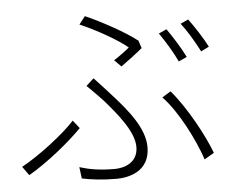

<svg xmlns="http://www.w3.org/2000/svg" viewBox="-54 -814 1107 904"><g transform="rotate(-5 500.0 -362.0)"><path d="M498 -531 530 -499C565 -524 610 -558 632 -577L620 -613C565 -657 452 -718 379 -750L350 -713C427 -680 528 -623 572 -585C556 -571 526 -549 498 -531ZM291 -44 298 10C341 19 394 26 462 26C516 26 619 6 619 -110C619 -199 548 -287 463 -380C441 -404 416 -432 394 -455L358 -422C382 -398 410 -371 431 -348C493 -277 567 -188 567 -116C567 -40 500 -21 457 -21C386 -21 340 -29 291 -44ZM882 -29 928 -56C896 -141 822 -278 750 -362L709 -337C780 -264 851 -122 882 -29ZM309 -227 279 -265C224 -204 103 -112 23 -69L53 -27C145 -80 250 -167 309 -227ZM756 -655 719 -638C746 -600 782 -540 801 -499L840 -517C819 -560 782 -619 756 -655ZM862 -692 825 -675C854 -638 887 -582 910 -537L948 -556C929 -594 889 -656 862 -692Z"/></g></svg>

Font: Noto Sans HK Light
Style: Regular
Weight: 300
Designer: Ryoko NISHIZUKA 西塚涼子 (kana, bopomofo & ideographs); Paul D. Hunt (Latin, Greek & Cyrillic); Sandoll Communications 산돌커뮤니
Foundry: Adobe
Version: Version 2.004;hotconv 1.0.118;makeotfexe 2.5.65603